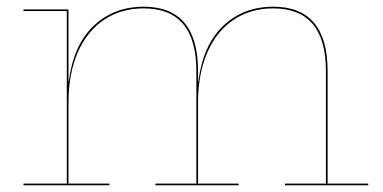

<svg xmlns="http://www.w3.org/2000/svg" viewBox="-20 -552 1141 572"><path d="M1077 -5V0H829V-5H951V-340Q951 -527 794 -527Q727 -527 676.5 -493.5Q626 -460 598 -396.5Q570 -333 570 -246V-5H691V0H443V-5H565V-340Q565 -527 408 -527Q341 -527 290.5 -493.5Q240 -460 212 -396.5Q184 -333 184 -246V-5H306V0H50V-5H179V-519H50V-524H184V-310H185Q199 -418 259 -475Q319 -532 408 -532Q570 -532 570 -340V-310H571Q585 -418 645 -475Q705 -532 794 -532Q956 -532 956 -340V-5Z"/></svg>

Font: Hepta Slab Hairline
Style: Regular
Weight: 400
Designer: Michael LaGattuta
Foundry: Michael LaGattuta
Version: Version 1.100; ttfautohint (v1.8) -l 8 -r 50 -G 200 -x 14 -D